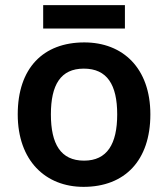

<svg xmlns="http://www.w3.org/2000/svg" viewBox="-20 -810 654 747"><path d="M466 -790H148V-699H466ZM565 -365C565 -545 458 -645 308 -645C148 -645 49 -545 49 -365C49 -185 157 -83 305 -83C465 -83 565 -185 565 -365ZM178 -365C178 -480 216 -543 306 -543C397 -543 436 -480 436 -365C436 -250 397 -185 307 -185C216 -185 178 -250 178 -365Z"/></svg>

Font: Noto Sans Kannada UI SemiBold
Style: Regular
Weight: 600
Designer: Jelle Bosma - Monotype Design Team
Foundry: Monotype Imaging Inc.
Version: Version 2.005